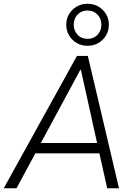

<svg xmlns="http://www.w3.org/2000/svg" viewBox="-28 -1003 725 1023"><path d="M-8 0 382 -705H440L606 0H543L498 -202L526 -186H134L169 -202L60 0ZM400 -631 183 -229 165 -241H513L492 -229L403 -631ZM438 -759Q406 -759 380.5 -774Q355 -789 340 -814.5Q325 -840 325 -871Q325 -903 340 -928Q355 -953 380.5 -968Q406 -983 438 -983Q471 -983 496.5 -968Q522 -953 537 -928Q552 -903 552 -871Q552 -840 537 -814.5Q522 -789 496.5 -774Q471 -759 438 -759ZM438 -796Q471 -796 491.5 -817.5Q512 -839 512 -871Q512 -904 491.5 -925.5Q471 -947 438 -947Q406 -947 385.5 -925.5Q365 -904 365 -872Q365 -839 385.5 -817.5Q406 -796 438 -796Z"/></svg>

Font: Nunito Sans 10pt SemiCondensed Light
Style: Italic
Weight: 300
Width: 4
Italic angle: -9°
Designer: Vernon Adams
Foundry: Vernon Adams
Version: Version 3.101;gftools[0.9.27]